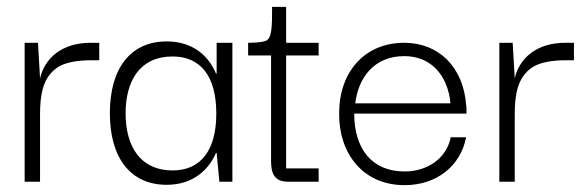

<svg xmlns="http://www.w3.org/2000/svg" viewBox="-20 -531 1711 561"><path d="M97 0V-196C97 -255 105 -305 148 -334C169 -348 203 -355 248 -355H270V-406H248C159 -407 110 -359 97 -302L91 -406H52V0Z M467 9C544 9 590 -35 611 -84H613L621 0H659V-406H613V-316H611C591 -365 546 -410 467 -410C362 -410 301 -332 301 -200C301 -70 361 9 467 9ZM484 -33C392 -33 347 -101 347 -200C347 -295 389 -366 484 -366C565 -366 612 -310 612 -199C612 -95 569 -33 484 -33Z M911 0V-39H816V-369H911V-406H816V-511H775C775 -453 775 -417 755 -411C746 -408 729 -406 705 -406V-369H772V-61C772 -28 779 0 822 0Z M1162 10C1257 10 1326 -47 1342 -130H1297C1285 -69 1230 -30 1162 -30C1067 -30 1015 -96 1015 -199H1343C1343 -203 1343 -207 1343 -212C1343 -217 1343 -221 1342 -224C1334 -335 1262 -406 1161 -406C1044 -406 971 -319 971 -201C969 -85 1039 10 1162 10ZM1018 -229C1027 -304 1073 -367 1161 -367C1225 -367 1264 -330 1282 -287C1291 -266 1295 -246 1296 -229Z M1484 0V-196C1484 -255 1492 -305 1535 -334C1556 -348 1590 -355 1635 -355H1657V-406H1635C1546 -407 1497 -359 1484 -302L1478 -406H1439V0Z"/></svg>

Font: OSH Darker Grotesque
Style: Regular
Weight: 400
Designer: Gabriel Lam
Foundry: TypeRant
Version: Version 1.000;Glyphs 3.1.1 (3148)